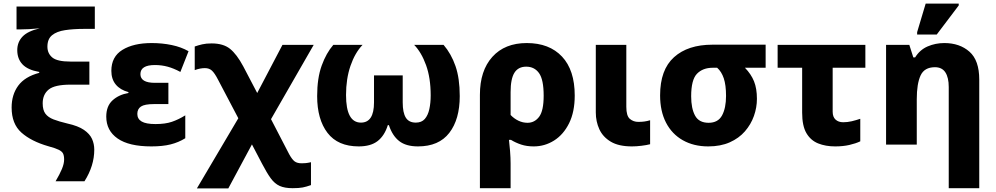

<svg xmlns="http://www.w3.org/2000/svg" viewBox="-20 -796 5481 1057"><path d="M286 202Q309 163 321 134Q333 105 333 82Q333 61 327 49Q321 37 302 28Q283 19 246 9Q152 -18 98 -66Q44 -114 44 -204Q44 -275 80.5 -324.5Q117 -374 196 -395V-400Q133 -411 104 -441.5Q75 -472 75 -520Q75 -564 104 -594.5Q133 -625 199 -640Q170 -637 139.5 -635.5Q109 -634 87 -634H71V-760H502V-637H445Q384 -637 338 -630Q292 -623 266.5 -602Q241 -581 241 -539Q241 -502 268 -479.5Q295 -457 368 -457H472V-330H368Q281 -330 248 -303Q215 -276 215 -227Q215 -190 230 -170Q245 -150 275 -138.5Q305 -127 351 -116Q410 -103 442 -81Q474 -59 486.5 -31.5Q499 -4 499 28Q499 117 445 202Z M813 10Q690 10 627.5 -33.5Q565 -77 565 -154Q565 -212 599.5 -243.5Q634 -275 687 -284V-289Q642 -301 617.5 -330.5Q593 -360 593 -406Q593 -484 654 -521.5Q715 -559 815 -559Q873 -559 925.5 -548Q978 -537 1018 -514L973 -400Q936 -420 902.5 -429Q869 -438 833 -438Q753 -438 753 -388Q753 -340 833 -340H907V-223H828Q776 -223 756 -209.5Q736 -196 736 -169Q736 -141 760 -127Q784 -113 836 -113Q890 -113 926.5 -125.5Q963 -138 1000 -161V-35Q963 -12 919 -1Q875 10 813 10Z M1064 241 1292 -145 1180 -358Q1162 -393 1147 -407Q1132 -421 1108 -421Q1096 -421 1082 -418.5Q1068 -416 1052 -410V-540Q1072 -547 1093.5 -552Q1115 -557 1145 -557Q1209 -557 1246 -527.5Q1283 -498 1319 -431L1396 -284L1535 -549H1707L1472 -140L1572 53Q1588 82 1602 92.5Q1616 103 1641 103Q1651 103 1662.5 102Q1674 101 1692 97V223Q1667 232 1646.5 236Q1626 240 1591 240Q1547 240 1519.5 227.5Q1492 215 1470.5 185.5Q1449 156 1423 106L1367 -1L1237 241Z M1955 10Q1840 10 1783 -64.5Q1726 -139 1726 -267Q1726 -366 1751 -435Q1776 -504 1815 -549H1976Q1934 -505 1909.5 -433.5Q1885 -362 1885 -273Q1885 -121 1967 -121Q2039 -121 2039 -232V-381H2197V-232Q2197 -176 2214 -148.5Q2231 -121 2269 -121Q2301 -121 2318.5 -141Q2336 -161 2343.5 -195Q2351 -229 2351 -271Q2351 -367 2325.5 -437.5Q2300 -508 2260 -549H2422Q2464 -500 2487.5 -432.5Q2511 -365 2511 -267Q2511 -139 2453.5 -64.5Q2396 10 2281 10Q2215 10 2177.5 -19.5Q2140 -49 2121 -107H2115Q2097 -49 2059 -19.5Q2021 10 1955 10Z M2622 240V-274Q2622 -407 2690.5 -483Q2759 -559 2880 -559Q3004 -559 3074 -484.5Q3144 -410 3144 -270Q3144 -180 3113 -117.5Q3082 -55 3030.5 -22.5Q2979 10 2918 10Q2880 10 2849.5 0Q2819 -10 2793 -26H2782Q2785 -2 2788 35.5Q2791 73 2791 105V240ZM2884 -120Q2923 -120 2948 -153Q2973 -186 2973 -269Q2973 -358 2947.5 -393.5Q2922 -429 2877 -429Q2833 -429 2812 -395.5Q2791 -362 2791 -289V-163Q2810 -143 2834 -131.5Q2858 -120 2884 -120Z M3459 10Q3386 10 3342.5 -16Q3299 -42 3279.5 -84.5Q3260 -127 3260 -177V-549H3428V-208Q3428 -158 3447.5 -141.5Q3467 -125 3494 -125Q3512 -125 3527 -127Q3542 -129 3559 -134V-2Q3540 3 3511.5 6.5Q3483 10 3459 10Z M3879 10Q3799 10 3739 -24Q3679 -58 3646.5 -121Q3614 -184 3614 -271Q3614 -412 3690.5 -481Q3767 -550 3902 -550H4195V-423H4081Q4115 -388 4131 -348.5Q4147 -309 4147 -252Q4147 -204 4130.5 -157.5Q4114 -111 4081 -73Q4048 -35 3997.5 -12.5Q3947 10 3879 10ZM3881 -120Q3933 -120 3955 -160.5Q3977 -201 3977 -268Q3977 -328 3964.5 -365Q3952 -402 3928 -423H3904Q3849 -423 3817 -390Q3785 -357 3785 -266Q3785 -199 3806.5 -159.5Q3828 -120 3881 -120Z M4578 10Q4525 10 4484 -6.5Q4443 -23 4419.5 -63Q4396 -103 4396 -176V-423H4261V-549H4744V-423H4564V-181Q4564 -152 4580 -137.5Q4596 -123 4622 -123Q4646 -123 4669 -128.5Q4692 -134 4716 -142V-18Q4691 -6 4656 2Q4621 10 4578 10Z M5203 240V-317Q5203 -369 5184.5 -397.5Q5166 -426 5127 -426Q5069 -426 5048 -380.5Q5027 -335 5027 -250V0H4858V-549H4986L5008 -480H5018Q5044 -522 5087 -540.5Q5130 -559 5179 -559Q5263 -559 5317 -511.5Q5371 -464 5371 -358V240ZM5029 -606V-619L5076 -776H5258V-766L5137 -606Z"/></svg>

Font: Noto Sans ExtraBold
Style: Regular
Weight: 800
Designer: Monotype Design Team
Foundry: Monotype Imaging Inc.
Version: Version 2.007